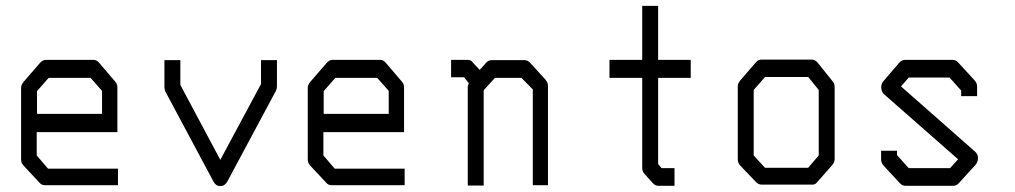

<svg xmlns="http://www.w3.org/2000/svg" viewBox="-20 -679 3442 651"><path d="M104.5 -231V-152L143 -107H380V-51H132.5Q121 -51 114.5 -59L58.5 -119Q51.5 -126.5 51.5 -140V-382Q51.5 -391 60.5 -402L115 -465Q125 -476 135 -476H298Q308 -476 317 -465L370 -403Q378 -394.5 378 -383V-231ZM105.5 -293H326V-371L287 -415H145L105.5 -370Z M591.5 -391 727 -137 865 -394V-475H919V-386Q919 -378 915.5 -371L750.5 -63Q742 -48 727 -48Q712 -48 704 -63L541 -368Q537.5 -375 537.5 -383V-475H591.5Z M1076.5 -231V-152L1115 -107H1352V-51H1104.5Q1093 -51 1086.5 -59L1030.5 -119Q1023.5 -126.5 1023.5 -140V-382Q1023.5 -391 1032.5 -402L1087 -465Q1097 -476 1107 -476H1270Q1280 -476 1289 -465L1342 -403Q1350 -394.5 1350 -383V-231ZM1077.5 -293H1298V-371L1259 -415H1117L1077.5 -370Z M1606.5 -442 1628 -466Q1635.5 -475 1647 -475H1758.5Q1769 -475 1776.5 -467L1829.5 -409Q1838 -399 1838 -388V-51H1786.5V-376L1748 -415H1658L1620 -373V-50H1566V-385Q1566 -388 1569.5 -397L1553.5 -417H1509.5V-476H1566Q1577.5 -476 1583 -467Z M2211.5 -123 2223 -109H2267V-49H2212Q2202 -49 2193.5 -58L2165.5 -89Q2157.5 -97.5 2157.5 -110V-415H2046.5V-476H2157.5V-659H2211.5V-476H2322V-415H2211.5Z M2535.5 -374V-152L2574 -110H2720L2756 -152V-374L2720.5 -418H2574ZM2490.5 -407 2545 -470Q2551.5 -477 2563 -477H2732.5Q2743 -477 2752 -467L2802.5 -404Q2810 -396 2810 -385V-140Q2810 -129 2801.5 -119L2749.5 -60Q2744 -53 2734 -53H2730.5H2563Q2553 -53 2545 -60L2489.5 -118Q2481.5 -126 2481.5 -140V-387Q2481.5 -396 2490.5 -407Z M3239 -372 3199.5 -416H3061L3035 -386L3286 -165Q3296 -156 3296 -143Q3296 -129.5 3287.5 -120L3231 -58Q3223 -49 3212 -49H3050Q3039 -49 3031 -58L2975.5 -118Q2967.5 -126.5 2967.5 -140V-168H3021.5V-153L3061 -109H3201.5L3228.5 -139L2978 -359Q2969.5 -365.5 2968 -381V-384.5Q2968 -395.5 2975.5 -404L3029.5 -467Q3038 -476 3049 -476H3210.5Q3221 -476 3229 -467L3285 -406Q3293 -397.5 3293 -385V-353H3239Z"/></svg>

Font: 3270 Nerd Font Mono SemCond
Style: Regular
Weight: 400
Monospace: yes
Version: Version 3.0.1;Nerd Fonts 3.1.1